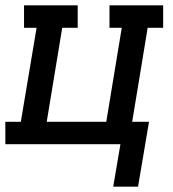

<svg xmlns="http://www.w3.org/2000/svg" viewBox="-29 -540 649 719"><path d="M488 159H395L422 0H-9V-84H49L108 -436H61V-520H262V-436H204L146 -84H369L427 -436H381V-520H582V-436H524L466 -84H529Z"/></svg>

Font: Iosevka Etoile Medium Oblique
Style: Regular
Weight: 500
Italic angle: -9°
Designer: Belleve Invis
Foundry: Belleve Invis
Version: Version 15.5.2; ttfautohint (v1.8.4)